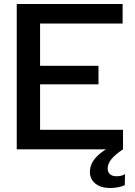

<svg xmlns="http://www.w3.org/2000/svg" viewBox="-20 -749 676 963"><path d="M64 0V-729H595V-631H181V-98H597V0ZM165 -326V-419H474V-326ZM533 194Q486 194 458.5 172Q431 150 431 113Q431 69 469 32.5Q507 -4 572 -29L588 -15L597 0Q559 25 539.5 48.5Q520 72 520 96Q520 115 532 125Q544 135 564 135Q576 135 587.5 132.5Q599 130 607 124L606 179Q594 186 573.5 190Q553 194 533 194Z"/></svg>

Font: Hubot Sans Medium
Style: Regular
Weight: 500
Designer: Deni Anggara
Foundry: GitHub, Inc., Subsidiary of Microsoft Corporation
Version: Version 2.000